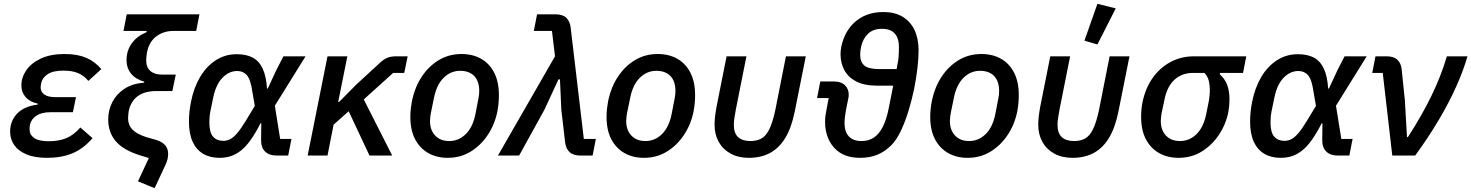

<svg xmlns="http://www.w3.org/2000/svg" viewBox="-20 -815 7709 1006"><path d="M401 -147 465 -91Q416 -35 359 -11.5Q302 12 226 12Q162 12 119 -6Q76 -24 54.5 -55Q33 -86 33 -125Q33 -181 69.5 -219.5Q106 -258 177 -267L178 -272Q136 -281 114 -306.5Q92 -332 92 -367Q92 -409 117.5 -446.5Q143 -484 193.5 -508Q244 -532 319 -532Q385 -532 431 -512.5Q477 -493 511 -453L443 -391Q420 -419 389 -432Q358 -445 313 -445Q258 -445 230 -426.5Q202 -408 196 -380Q195 -374 194 -368.5Q193 -363 193 -356Q193 -334 212 -320Q231 -306 271 -306H378L362 -227H244Q199 -227 171.5 -209.5Q144 -192 137 -161Q136 -156 135.5 -150.5Q135 -145 135 -136Q135 -109 159 -92Q183 -75 235 -75Q287 -75 326 -90.5Q365 -106 401 -147Z M1008 -653H890Q837 -653 799 -624.5Q761 -596 750 -540Q749 -530 747.5 -520Q746 -510 746 -499Q746 -462 768 -443Q790 -424 830 -424H901L883 -338H801Q736 -338 700 -310Q664 -282 654 -231Q653 -221 652 -212.5Q651 -204 651 -195Q651 -161 672.5 -137.5Q694 -114 745 -97L798 -82Q830 -72 845.5 -54Q861 -36 861 -8Q861 6 857.5 20Q854 34 846 51L790 171L703 135L760 13L711 -2Q626 -29 586.5 -75Q547 -121 547 -190Q547 -238 568.5 -280Q590 -322 631.5 -349.5Q673 -377 735 -382L736 -387Q690 -400 666.5 -429.5Q643 -459 643 -500Q643 -550 670.5 -588Q698 -626 747 -646L749 -653H627L644 -740H1025Z M1507 -87 1490 0H1429Q1390 0 1368.5 -21.5Q1347 -43 1348 -85L1349 -169H1345Q1318 -116 1292.5 -80.5Q1267 -45 1241 -25Q1215 -5 1188 3.5Q1161 12 1130 12Q1080 12 1044 -9.5Q1008 -31 989 -73Q970 -115 970 -178Q970 -206 973 -232.5Q976 -259 981 -283Q995 -354 1027.5 -410Q1060 -466 1109.5 -498.5Q1159 -531 1220 -531Q1271 -531 1304.5 -513Q1338 -495 1356.5 -455Q1375 -415 1379 -351H1383L1427 -446L1465 -520H1581L1420 -261L1448 -87ZM1150 -77Q1168 -77 1185.5 -85.5Q1203 -94 1223 -117.5Q1243 -141 1269 -184L1315 -260L1302 -336Q1293 -399 1273.5 -421Q1254 -443 1223 -443Q1180 -443 1145.5 -407.5Q1111 -372 1097 -303L1082 -230Q1079 -214 1078 -200.5Q1077 -187 1077 -173Q1077 -121 1096.5 -99Q1116 -77 1150 -77Z M1916 0 1807 -232 1728 -162 1696 0H1592L1696 -520H1800L1752 -281H1757L1847 -372L1973 -488Q1993 -506 2011.5 -513Q2030 -520 2058 -520H2116L2098 -433H2040L1886 -294L2035 0Z M2326 12Q2268 12 2224 -13Q2180 -38 2155 -85.5Q2130 -133 2130 -203Q2130 -225 2132.5 -246.5Q2135 -268 2139 -289Q2154 -359 2190 -413.5Q2226 -468 2279 -500Q2332 -532 2398 -532Q2457 -532 2501 -507Q2545 -482 2569.5 -434Q2594 -386 2594 -317Q2594 -295 2592 -273.5Q2590 -252 2586 -231Q2572 -162 2535 -107Q2498 -52 2445 -20Q2392 12 2326 12ZM2334 -76Q2383 -76 2420 -112Q2457 -148 2471 -217L2487 -300Q2489 -309 2490 -319Q2491 -329 2491 -339Q2491 -371 2480 -394.5Q2469 -418 2446.5 -431Q2424 -444 2391 -444Q2342 -444 2305 -408Q2268 -372 2254 -303L2237 -220Q2236 -212 2234.5 -201.5Q2233 -191 2233 -181Q2233 -149 2245 -126Q2257 -103 2279 -89.5Q2301 -76 2334 -76Z M2888 -520 2872 -653H2777L2794 -740H2890Q2928 -740 2947 -722Q2966 -704 2970 -671L3039 -87H3102L3085 0H3021Q2984 0 2964.5 -18Q2945 -36 2941 -69L2921 -241L2914 -399H2906L2833 -241L2700 0H2589Z M3354 12Q3296 12 3252 -13Q3208 -38 3183 -85.5Q3158 -133 3158 -203Q3158 -225 3160.5 -246.5Q3163 -268 3167 -289Q3182 -359 3218 -413.5Q3254 -468 3307 -500Q3360 -532 3426 -532Q3485 -532 3529 -507Q3573 -482 3597.5 -434Q3622 -386 3622 -317Q3622 -295 3620 -273.5Q3618 -252 3614 -231Q3600 -162 3563 -107Q3526 -52 3473 -20Q3420 12 3354 12ZM3362 -76Q3411 -76 3448 -112Q3485 -148 3499 -217L3515 -300Q3517 -309 3518 -319Q3519 -329 3519 -339Q3519 -371 3508 -394.5Q3497 -418 3474.5 -431Q3452 -444 3419 -444Q3370 -444 3333 -408Q3296 -372 3282 -303L3265 -220Q3264 -212 3262.5 -201.5Q3261 -191 3261 -181Q3261 -149 3273 -126Q3285 -103 3307 -89.5Q3329 -76 3362 -76Z M3891 -520 3836 -244Q3832 -219 3828.5 -200Q3825 -181 3825 -161Q3825 -117 3847.5 -96.5Q3870 -76 3912 -76Q3945 -76 3969 -89Q3993 -102 4010.5 -137Q4028 -172 4042 -237L4098 -520H4202L4144 -230Q4127 -146 4095 -93Q4063 -40 4015.5 -14Q3968 12 3904 12Q3848 12 3807.5 -10.5Q3767 -33 3745.5 -72Q3724 -111 3724 -162Q3724 -182 3726.5 -204Q3729 -226 3734 -254L3787 -520Z M4278 -388H4351Q4387 -388 4407 -368.5Q4427 -349 4427 -319Q4427 -313 4426 -305Q4425 -297 4422 -286L4412 -235Q4409 -218 4407 -201Q4405 -184 4405 -170Q4405 -125 4427.5 -100.5Q4450 -76 4494 -76Q4531 -76 4558.5 -94Q4586 -112 4606 -151.5Q4626 -191 4638 -255L4660 -366H4579Q4508 -366 4465.5 -388.5Q4423 -411 4403.5 -448.5Q4384 -486 4384 -531Q4384 -569 4400.5 -613Q4417 -657 4449 -690Q4480 -721 4519.5 -736.5Q4559 -752 4609 -752Q4668 -752 4709 -727.5Q4750 -703 4771.5 -658Q4793 -613 4793 -551Q4793 -510 4787 -458Q4781 -406 4770 -351Q4758 -292 4740 -233.5Q4722 -175 4699.5 -128Q4677 -81 4650 -54Q4616 -20 4576.5 -4Q4537 12 4486 12Q4398 12 4350.5 -41Q4303 -94 4303 -178Q4303 -194 4305.5 -212Q4308 -230 4314 -259L4322 -301H4261ZM4487 -528Q4487 -491 4508.5 -472Q4530 -453 4589 -453H4678L4682 -476Q4687 -497 4688.5 -519.5Q4690 -542 4690 -570Q4690 -615 4668 -639.5Q4646 -664 4601 -664Q4555 -664 4528 -638Q4501 -612 4492 -571Q4489 -557 4488 -547.5Q4487 -538 4487 -528Z M5050 12Q4992 12 4948 -13Q4904 -38 4879 -85.5Q4854 -133 4854 -203Q4854 -225 4856.5 -246.5Q4859 -268 4863 -289Q4878 -359 4914 -413.5Q4950 -468 5003 -500Q5056 -532 5122 -532Q5181 -532 5225 -507Q5269 -482 5293.5 -434Q5318 -386 5318 -317Q5318 -295 5316 -273.5Q5314 -252 5310 -231Q5296 -162 5259 -107Q5222 -52 5169 -20Q5116 12 5050 12ZM5058 -76Q5107 -76 5144 -112Q5181 -148 5195 -217L5211 -300Q5213 -309 5214 -319Q5215 -329 5215 -339Q5215 -371 5204 -394.5Q5193 -418 5170.5 -431Q5148 -444 5115 -444Q5066 -444 5029 -408Q4992 -372 4978 -303L4961 -220Q4960 -212 4958.5 -201.5Q4957 -191 4957 -181Q4957 -149 4969 -126Q4981 -103 5003 -89.5Q5025 -76 5058 -76Z M5587 -520 5532 -244Q5528 -219 5524.5 -200Q5521 -181 5521 -161Q5521 -117 5543.5 -96.5Q5566 -76 5608 -76Q5641 -76 5665 -89Q5689 -102 5706.5 -137Q5724 -172 5738 -237L5794 -520H5898L5840 -230Q5823 -146 5791 -93Q5759 -40 5711.5 -14Q5664 12 5600 12Q5544 12 5503.5 -10.5Q5463 -33 5441.5 -72Q5420 -111 5420 -162Q5420 -182 5422.5 -204Q5425 -226 5430 -254L5483 -520ZM5826 -771 5730 -582 5662 -602 5730 -795Z M6493 -433H6373L6371 -426Q6397 -403 6409.5 -371Q6422 -339 6422 -295Q6422 -278 6420.5 -261.5Q6419 -245 6416 -228Q6403 -163 6366.5 -108.5Q6330 -54 6276.5 -21Q6223 12 6155 12Q6097 12 6053 -13Q6009 -38 5984 -85.5Q5959 -133 5959 -203Q5959 -224 5961 -244Q5963 -264 5967 -283Q5982 -353 6019 -406Q6056 -459 6112 -489.5Q6168 -520 6237 -520H6510ZM6291 -433H6232Q6173 -433 6134.5 -398Q6096 -363 6082 -296L6066 -220Q6065 -212 6063.5 -201.5Q6062 -191 6062 -181Q6062 -149 6074 -126Q6086 -103 6108 -89.5Q6130 -76 6163 -76Q6212 -76 6249 -112Q6286 -148 6300 -217L6314 -287Q6316 -301 6317.5 -313.5Q6319 -326 6319 -339Q6319 -372 6313 -393.5Q6307 -415 6291 -433Z M7067 -87 7050 0H6989Q6950 0 6928.5 -21.5Q6907 -43 6908 -85L6909 -169H6905Q6878 -116 6852.5 -80.5Q6827 -45 6801 -25Q6775 -5 6748 3.5Q6721 12 6690 12Q6640 12 6604 -9.5Q6568 -31 6549 -73Q6530 -115 6530 -178Q6530 -206 6533 -232.5Q6536 -259 6541 -283Q6555 -354 6587.5 -410Q6620 -466 6669.5 -498.5Q6719 -531 6780 -531Q6831 -531 6864.5 -513Q6898 -495 6916.5 -455Q6935 -415 6939 -351H6943L6987 -446L7025 -520H7141L6980 -261L7008 -87ZM6710 -77Q6728 -77 6745.5 -85.5Q6763 -94 6783 -117.5Q6803 -141 6829 -184L6875 -260L6862 -336Q6853 -399 6833.5 -421Q6814 -443 6783 -443Q6740 -443 6705.5 -407.5Q6671 -372 6657 -303L6642 -230Q6639 -214 6638 -200.5Q6637 -187 6637 -173Q6637 -121 6656.5 -99Q6676 -77 6710 -77Z M7395 0H7275L7225 -433H7170L7187 -520H7245Q7281 -520 7300.5 -503Q7320 -486 7324 -453L7341 -289L7352 -97H7357Q7429 -208 7479.5 -311.5Q7530 -415 7561 -520H7669Q7647 -444 7610 -361.5Q7573 -279 7520 -189Q7467 -99 7395 0Z"/></svg>

Font: IBM Plex Sans Medium
Style: Italic
Weight: 500
Italic angle: -11.31°
Designer: Mike Abbink, Paul van der Laan, Pieter van Rosmalen
Foundry: Bold Monday
Version: Version 3.201